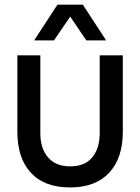

<svg xmlns="http://www.w3.org/2000/svg" viewBox="-20 -800 607 832"><path d="M55.2 -229V-560.1H154.8V-222.2Q154.8 -157.2 188 -118.2Q221.2 -79.1 284.2 -79.1Q348.1 -79.1 380.1 -118.4Q412.1 -157.7 412.1 -224.1V-560.1H512.2V-229Q512.2 -115.2 453.1 -51.5Q394 12.2 283.2 12.2Q172.4 12.2 113.8 -51.3Q55.2 -114.7 55.2 -229ZM127.9 -625 229 -779.8H338.9L439.9 -625H354L284.2 -728L213.9 -625Z"/></svg>

Font: TASA Explorer Medium
Style: Regular
Weight: 500
Designer: Weizhong Zhang
Foundry: Local Remote
Version: Version 1.000;Glyphs 3.1.2 (3151)